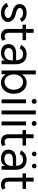

<svg xmlns="http://www.w3.org/2000/svg" viewBox="1559 -2315 768 3926"><g transform="rotate(90 1943.0 -352.0)"><path d="M245 12Q190 12 149 -4.5Q108 -21 80.5 -48Q53 -75 41 -107L111 -136Q128 -102 162 -81Q196 -60 237 -60Q284 -60 316 -78.5Q348 -97 348 -131Q348 -162 324.5 -181Q301 -200 255 -212L207 -225Q139 -243 101 -279.5Q63 -316 63 -362Q63 -433 109.5 -472.5Q156 -512 248 -512Q292 -512 328 -499Q364 -486 390 -462.5Q416 -439 428 -407L358 -376Q345 -410 315 -425Q285 -440 242 -440Q196 -440 170 -420.5Q144 -401 144 -366Q144 -346 165.5 -328.5Q187 -311 229 -300L279 -287Q328 -275 361 -251.5Q394 -228 411 -198Q428 -168 428 -134Q428 -89 404 -56Q380 -23 339 -5.5Q298 12 245 12Z M724 12Q651 12 611 -26Q571 -64 571 -133V-429H484V-500H571V-656H651V-500H801V-429H651V-141Q651 -103 671.5 -82.5Q692 -62 729 -62Q741 -62 752.5 -65.5Q764 -69 783 -83L814 -18Q788 -1 767 5.5Q746 12 724 12Z M1069 12Q981 12 931.5 -28.5Q882 -69 882 -141Q882 -217 932.5 -257.5Q983 -298 1074 -298H1213Q1208 -369 1178 -404.5Q1148 -440 1088 -440Q1047 -440 1017.5 -423.5Q988 -407 969 -371L897 -399Q916 -434 943 -459.5Q970 -485 1006 -498.5Q1042 -512 1088 -512Q1158 -512 1203.5 -484.5Q1249 -457 1272 -403.5Q1295 -350 1294 -271L1293 0H1219L1215 -67Q1193 -29 1156 -8.5Q1119 12 1069 12ZM1073 -58Q1116 -58 1148 -76.5Q1180 -95 1197.5 -129Q1215 -163 1215 -211V-231H1092Q1022 -231 992.5 -208Q963 -185 963 -142Q963 -103 992 -80.5Q1021 -58 1073 -58Z M1670 12Q1615 12 1572 -14Q1529 -40 1501 -85L1497 0H1421V-700H1501V-416Q1529 -461 1572 -486.5Q1615 -512 1670 -512Q1737 -512 1788 -479Q1839 -446 1867.5 -387Q1896 -328 1896 -250Q1896 -173 1867.5 -113.5Q1839 -54 1788 -21Q1737 12 1670 12ZM1652 -61Q1699 -61 1735.5 -85Q1772 -109 1793.5 -152Q1815 -195 1815 -250Q1815 -305 1794.5 -348Q1774 -391 1737 -415Q1700 -439 1653 -439Q1609 -439 1574.5 -415Q1540 -391 1520.5 -348Q1501 -305 1501 -250Q1501 -195 1520.5 -152Q1540 -109 1574 -85Q1608 -61 1652 -61Z M2012 0V-500H2092V0ZM2053 -616Q2033 -616 2018 -631Q2003 -646 2003 -666Q2003 -687 2018 -701.5Q2033 -716 2053 -716Q2074 -716 2088.5 -701.5Q2103 -687 2103 -666Q2103 -646 2088.5 -631Q2074 -616 2053 -616Z M2239 0V-700H2319V0Z M2464 0V-500H2544V0ZM2505 -616Q2485 -616 2470 -631Q2455 -646 2455 -666Q2455 -687 2470 -701.5Q2485 -716 2505 -716Q2526 -716 2540.5 -701.5Q2555 -687 2555 -666Q2555 -646 2540.5 -631Q2526 -616 2505 -616Z M2879 12Q2806 12 2766 -26Q2726 -64 2726 -133V-429H2639V-500H2726V-656H2806V-500H2956V-429H2806V-141Q2806 -103 2826.5 -82.5Q2847 -62 2884 -62Q2896 -62 2907.5 -65.5Q2919 -69 2938 -83L2969 -18Q2943 -1 2922 5.5Q2901 12 2879 12Z M3227 12Q3139 12 3089.5 -28.5Q3040 -69 3040 -141Q3040 -217 3090.5 -257.5Q3141 -298 3232 -298H3371Q3366 -369 3336 -404.5Q3306 -440 3246 -440Q3205 -440 3175.5 -423.5Q3146 -407 3127 -371L3055 -399Q3074 -434 3101 -459.5Q3128 -485 3164 -498.5Q3200 -512 3246 -512Q3316 -512 3361.5 -484.5Q3407 -457 3430 -403.5Q3453 -350 3452 -271L3451 0H3377L3373 -67Q3351 -29 3314 -8.5Q3277 12 3227 12ZM3231 -58Q3274 -58 3306 -76.5Q3338 -95 3355.5 -129Q3373 -163 3373 -211V-231H3250Q3180 -231 3150.5 -208Q3121 -185 3121 -142Q3121 -103 3150 -80.5Q3179 -58 3231 -58ZM3375 -620Q3355 -620 3341 -634.5Q3327 -649 3327 -668Q3327 -688 3341 -702Q3355 -716 3375 -716Q3395 -716 3409 -702Q3423 -688 3423 -668Q3423 -649 3409 -634.5Q3395 -620 3375 -620ZM3128 -620Q3109 -620 3094.5 -634Q3080 -648 3080 -668Q3080 -688 3094.5 -702Q3109 -716 3128 -716Q3148 -716 3162 -702Q3176 -688 3176 -668Q3176 -648 3162 -634Q3148 -620 3128 -620Z M3766 12Q3693 12 3653 -26Q3613 -64 3613 -133V-429H3526V-500H3613V-656H3693V-500H3843V-429H3693V-141Q3693 -103 3713.5 -82.5Q3734 -62 3771 -62Q3783 -62 3794.5 -65.5Q3806 -69 3825 -83L3856 -18Q3830 -1 3809 5.5Q3788 12 3766 12Z"/></g></svg>

Font: Figtree Light
Style: Regular
Weight: 400
Version: Version 2.002